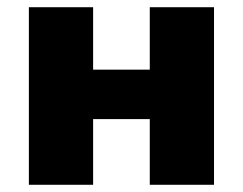

<svg xmlns="http://www.w3.org/2000/svg" viewBox="-20 -512 673 532"><path d="M60 0V-492H238V-319H395V-492H573V0H395V-182H238V0Z"/></svg>

Font: Nunito Sans Black
Style: Regular
Weight: 900
Designer: Vernon Adams
Foundry: Vernon Adams
Version: Version 3.006; ttfautohint (v1.8.3)